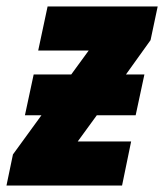

<svg xmlns="http://www.w3.org/2000/svg" viewBox="-62 -573 507 593"><path d="M-42 0H315L343 -136H178L237 -217H357L384 -343H327L403 -449L425 -553H85L56 -417H212L158 -343H42L15 -217H66L-22 -96Z"/></svg>

Font: Noto Sans UI Condensed Black
Style: Italic
Weight: 900
Width: 3
Italic angle: -192°
Designer: Monotype Design Team
Foundry: Monotype Imaging Inc.
Version: Version 1.901